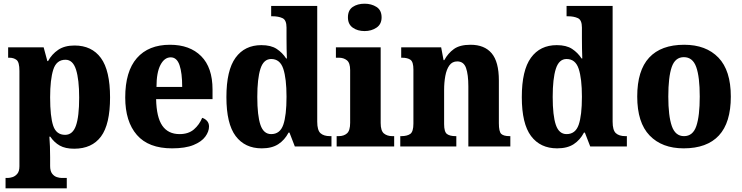

<svg xmlns="http://www.w3.org/2000/svg" viewBox="-20 -792 4012 1038"><path d="M10 226V170H23Q33 170 47.5 165.5Q62 161 73.5 147.5Q85 134 85 107V-409Q85 -456 69.5 -468Q54 -480 30 -480H24V-536H216L236 -462H240Q260 -499 294.5 -522.5Q329 -546 383 -546Q476 -546 525.5 -478.5Q575 -411 575 -265Q575 -120 526 -54Q477 12 381 12Q333 12 303 -5Q273 -22 252 -53H247Q249 -28 250 0Q251 28 251 58V105Q251 133 262 147Q273 161 287.5 165.5Q302 170 312 170H341V226ZM332 -63Q373 -63 390.5 -112.5Q408 -162 408 -264Q408 -362 391 -415.5Q374 -469 334 -469Q285 -469 268 -415.5Q251 -362 251 -266Q251 -162 267.5 -112.5Q284 -63 332 -63Z M910 10Q783 10 720 -62.5Q657 -135 657 -265Q657 -406 720 -478Q783 -550 899 -550Q1006 -550 1067.5 -488.5Q1129 -427 1129 -308V-256H824Q826 -158 857.5 -112.5Q889 -67 951 -67Q999 -67 1028.5 -92.5Q1058 -118 1073 -155Q1089 -150 1099.5 -138Q1110 -126 1110 -108Q1110 -81 1090 -53.5Q1070 -26 1026 -8Q982 10 910 10ZM965 -322Q965 -398 950.5 -440Q936 -482 903 -482Q869 -482 847.5 -441Q826 -400 826 -322Z M1395 10Q1304 10 1254 -56.5Q1204 -123 1204 -267Q1204 -412 1253.5 -480Q1303 -548 1393 -548Q1445 -548 1476 -527.5Q1507 -507 1527 -476H1531Q1530 -498 1529.5 -528.5Q1529 -559 1529 -588V-643Q1529 -684 1507 -694Q1485 -704 1454 -704H1446V-760H1695V-134Q1695 -88 1712.5 -72Q1730 -56 1764 -56H1772V0H1574L1545 -75H1540Q1519 -35 1484.5 -12.5Q1450 10 1395 10ZM1446 -67Q1494 -67 1511.5 -117.5Q1529 -168 1529 -269Q1529 -367 1511.5 -420Q1494 -473 1446 -473Q1405 -473 1388 -420Q1371 -367 1371 -268Q1371 -167 1388 -117Q1405 -67 1446 -67Z M1951 -624Q1913 -624 1887 -642.5Q1861 -661 1861 -698Q1861 -737 1887 -754.5Q1913 -772 1951 -772Q1988 -772 2015.5 -754.5Q2043 -737 2043 -698Q2043 -661 2015.5 -642.5Q1988 -624 1951 -624ZM1800 0V-56H1811Q1839 -56 1856 -71Q1873 -86 1873 -128V-413Q1873 -452 1855.5 -466Q1838 -480 1812 -480H1796V-536H2038V-127Q2038 -85 2055.5 -70.5Q2073 -56 2101 -56H2111V0Z M2144 0V-56H2149Q2181 -56 2198 -68Q2215 -80 2215 -124V-416Q2215 -457 2199.5 -468.5Q2184 -480 2153 -480H2149V-536H2365L2378 -467H2382Q2402 -504 2434 -527Q2466 -550 2524 -550Q2599 -550 2638 -504Q2677 -458 2677 -357V-126Q2677 -80 2690 -68Q2703 -56 2735 -56H2739V0H2512V-325Q2512 -389 2499.5 -424.5Q2487 -460 2452 -460Q2425 -460 2409.5 -438.5Q2394 -417 2387.5 -381.5Q2381 -346 2381 -306V-121Q2381 -79 2396.5 -67.5Q2412 -56 2443 -56H2447V0Z M2992 10Q2901 10 2851 -56.5Q2801 -123 2801 -267Q2801 -412 2850.5 -480Q2900 -548 2990 -548Q3042 -548 3073 -527.5Q3104 -507 3124 -476H3128Q3127 -498 3126.5 -528.5Q3126 -559 3126 -588V-643Q3126 -684 3104 -694Q3082 -704 3051 -704H3043V-760H3292V-134Q3292 -88 3309.5 -72Q3327 -56 3361 -56H3369V0H3171L3142 -75H3137Q3116 -35 3081.5 -12.5Q3047 10 2992 10ZM3043 -67Q3091 -67 3108.5 -117.5Q3126 -168 3126 -269Q3126 -367 3108.5 -420Q3091 -473 3043 -473Q3002 -473 2985 -420Q2968 -367 2968 -268Q2968 -167 2985 -117Q3002 -67 3043 -67Z M3676 10Q3559 10 3492 -59.5Q3425 -129 3425 -270Q3425 -411 3489.5 -480.5Q3554 -550 3679 -550Q3797 -550 3864 -480.5Q3931 -411 3931 -270Q3931 -129 3866.5 -59.5Q3802 10 3676 10ZM3678 -56Q3726 -56 3744.5 -110.5Q3763 -165 3763 -270Q3763 -376 3744 -429.5Q3725 -483 3677 -483Q3630 -483 3611.5 -429.5Q3593 -376 3593 -270Q3593 -165 3612 -110.5Q3631 -56 3678 -56Z"/></svg>

Font: Noto Serif Ethiopic SemiCondensed ExtraBold
Style: Regular
Weight: 800
Width: 4
Designer: Monotype Design Team
Foundry: Monotype Imaging Inc.
Version: Version 2.102; ttfautohint (v1.8.4.7-5d5b)